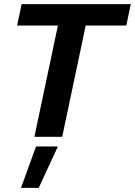

<svg xmlns="http://www.w3.org/2000/svg" viewBox="-20 -664 655 932"><path d="M147 0 261 -540H63L85 -644H615L593 -540H396L282 0ZM82 248 155 47H261L168 248Z"/></svg>

Font: Kanit Medium
Style: Italic
Weight: 500
Italic angle: -12°
Designer: Katatrad Team
Foundry: CadsonDemak
Version: Version 2.000; ttfautohint (v1.8.3)